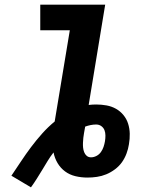

<svg xmlns="http://www.w3.org/2000/svg" viewBox="-20 -755 640 825"><path d="M113 50 29 0Q50 -31 70.5 -62Q91 -93 113.5 -123Q136 -153 161 -181Q186 -209 215 -233L280 -625H153V-735H432L361 -304Q369 -305 377 -305.5Q385 -306 393 -306Q416 -306 438 -302Q460 -298 478.5 -287.5Q497 -277 510.5 -260.5Q524 -244 530.5 -223.5Q537 -203 537.5 -180.5Q538 -158 534 -135Q531 -115 523.5 -95Q516 -75 504 -58Q492 -41 474 -27.5Q456 -14 436.5 -6Q417 2 396.5 5Q376 8 356 8Q329 8 304 2Q279 -4 259.5 -18.5Q240 -33 227.5 -54Q215 -75 210 -100Q196 -82 184.5 -63Q173 -44 161.5 -25Q150 -6 138 13Q126 32 113 50ZM371 -79Q383 -79 394.5 -85Q406 -91 413.5 -101.5Q421 -112 425 -124Q429 -136 431 -148Q433 -160 433 -172.5Q433 -185 429 -195.5Q425 -206 415.5 -213Q406 -220 393 -220Q381 -220 369 -217.5Q357 -215 346 -211L341 -183Q339 -173 338 -162.5Q337 -152 336.5 -141.5Q336 -131 337 -121Q338 -111 341.5 -101.5Q345 -92 352.5 -85.5Q360 -79 371 -79Z"/></svg>

Font: Iosevka HT Extrabold Extended
Style: Italic
Weight: 800
Width: 7
Italic angle: -9°
Monospace: yes
Designer: Belleve Invis
Foundry: Belleve Invis
Version: Version 32.3.0; ttfautohint (v1.8.4)